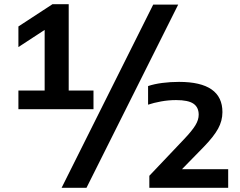

<svg xmlns="http://www.w3.org/2000/svg" viewBox="-20 -830 1146 918"><path d="M68 -308V-397H193.5V-687L68 -605V-703.5L231 -810H308.5V-397H427V-308ZM274.5 68 712.5 -808H832L393.5 68ZM694 68V10.5L860.5 -165Q898.5 -205 914.2 -231Q930 -257 930 -281.5Q930 -317 905 -334.2Q880 -351.5 822 -351.5Q785.5 -351.5 750 -345Q714.5 -338.5 688 -329.5V-418.5Q717.5 -428.5 756.2 -433.5Q795 -438.5 836 -438.5Q1043.5 -438.5 1043.5 -294Q1043.5 -252.5 1022.8 -214.8Q1002 -177 955 -128.5L850 -21H1071V68Z"/></svg>

Font: Encode Sans Expanded Expanded SemiBold
Style: Regular
Weight: 600
Width: 7
Designer: Multiple Designers
Foundry: Impallari Type
Version: Version 3.000; ttfautohint (v1.8.3) -l 8 -r 50 -G 200 -x 14 